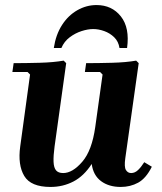

<svg xmlns="http://www.w3.org/2000/svg" viewBox="-20 -730 640 760"><path d="M551 -88 581 -70Q558 -24 527 -7Q496 10 458 10Q411 10 380 -13Q349 -36 343 -81Q312 -33 270.5 -11.5Q229 10 180 10Q102 10 76 -33.5Q50 -77 60 -150L99 -435L89 -445H29L34 -480Q81 -480 136.5 -481.5Q192 -483 232 -490L242 -480L196 -150Q191 -113 192 -89.5Q193 -66 202 -55.5Q211 -45 230 -45Q267 -45 305.5 -89.5Q344 -134 357 -227L386 -435L376 -445H316L321 -480Q368 -480 423.5 -481.5Q479 -483 519 -490L529 -480L476 -104Q471 -69 478.5 -57Q486 -45 499 -45Q514 -45 526.5 -57Q539 -69 551 -88ZM223 -540H193Q201 -593 225.5 -631Q250 -669 286 -689.5Q322 -710 362 -710Q423 -710 458.5 -665Q494 -620 483 -540H453Q449 -566 432 -582.5Q415 -599 392.5 -607Q370 -615 349 -615Q328 -615 303 -607Q278 -599 256 -582.5Q234 -566 223 -540Z"/></svg>

Font: Brygada 1918
Style: Italic
Weight: 400
Italic angle: -8°
Designer: Mateusz Machalski | Borys Kosmynka | Przemek Hoffer
Foundry: NIEPODLEGLA 2018
Version: Version 3.006